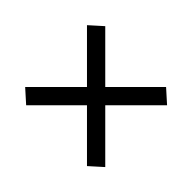

<svg xmlns="http://www.w3.org/2000/svg" viewBox="-109 -749 817 817"><g transform="rotate(45 300.0 -340.0)"><path d="M117 -102 59 -154 245 -340 59 -526 117 -578 300 -395 483 -578 541 -526 355 -340 541 -154 483 -102 300 -285Z"/></g></svg>

Font: Iosevka Mono
Style: Regular
Weight: 400
Designer: Belleve Invis
Foundry: Belleve Invis
Version: Version 11.1.1